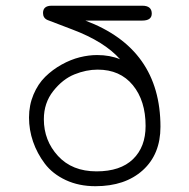

<svg xmlns="http://www.w3.org/2000/svg" viewBox="-20 -642 659 669"><path d="M145.5 -572.3Q129.9 -579.1 129.9 -596.7Q129.9 -622.1 160.2 -622.1H475.6Q508.8 -622.1 508.8 -594.7Q508.8 -570.3 475.6 -570.3H277.3Q539.1 -472.7 539.1 -200.2Q539.1 -104.5 477.5 -48.8Q416 6.8 312.5 6.8Q254.9 6.8 209 -14.6Q163.1 -36.1 136.2 -71.8Q109.4 -107.4 95.2 -148.4Q81.1 -189.5 81.1 -232.4Q81.1 -275.4 96.7 -312.5Q112.3 -349.6 137.7 -374.5Q163.1 -399.4 194.8 -417Q226.6 -434.6 257.8 -442.4Q289.1 -450.2 318.4 -450.2Q363.3 -450.2 398.4 -435.5Q343.8 -497.1 232.4 -539.1ZM316.4 -44.9Q399.4 -44.9 443.4 -87.4Q487.3 -129.9 487.3 -203.1Q487.3 -291 442.9 -345.2Q398.4 -399.4 320.3 -399.4Q280.3 -399.4 239.3 -382.8Q198.2 -366.2 165.5 -324.7Q132.8 -283.2 132.8 -226.6Q132.8 -152.3 182.1 -98.6Q231.4 -44.9 316.4 -44.9Z"/></svg>

Font: Jura
Style: Book
Weight: 400
Version: Version 2.3